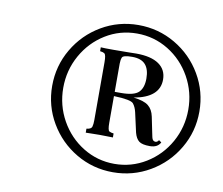

<svg xmlns="http://www.w3.org/2000/svg" viewBox="-66 -862 832 717"><g transform="rotate(10 349.5 -503.0)"><path d="M359.4 -627.9V-521H383.3Q432.6 -521 450 -538.1Q467.3 -555.2 467.3 -590.3Q467.3 -625.5 451.4 -643.3Q435.5 -661.1 401.4 -661.1Q367.2 -661.1 363.3 -651.6Q359.4 -642.1 359.4 -627.9ZM464.4 -384.8 447.8 -459Q443.4 -478.5 433.6 -490.7Q423.8 -502.9 359.4 -504.9V-403.8Q359.4 -375.5 365.7 -371.8Q372.1 -368.2 382.3 -367.2V-352.1Q369.1 -352.1 361.3 -352.5L331.5 -353L298.3 -352.5Q291 -352.1 279.3 -352.1V-367.2Q297.4 -369.1 300 -378.7Q302.7 -388.2 302.7 -403.8V-623Q302.7 -651.9 296.1 -656Q289.6 -660.2 279.3 -661.1V-675.8Q291.5 -674.8 327.6 -674.8L389.2 -675.3Q399.9 -675.8 413.6 -675.8Q470.2 -675.8 499.8 -655.3Q529.3 -634.8 529.3 -597.2Q529.3 -529.3 432.6 -512.2Q472.2 -507.8 489.3 -494.1Q506.3 -480.5 511.7 -454.1L523.4 -397Q524.4 -393.1 527.3 -378.4Q530.3 -363.8 541.5 -363.8Q548.8 -363.8 553.7 -372.1L563.5 -365.2Q552.7 -344.2 523.4 -344.2Q494.1 -344.2 482.2 -353.5Q470.2 -362.8 464.4 -384.8ZM609.9 -379.6Q641.6 -436.5 641.6 -502.9Q641.6 -569.3 609.9 -626.2Q578.1 -683.1 523.7 -716.6Q469.2 -750 404.3 -750Q339.4 -750 285.2 -716.6Q231 -683.1 199.2 -626.2Q167.5 -569.3 167.5 -502.9Q167.5 -436.5 199.2 -379.6Q231 -322.8 285.4 -289.3Q339.8 -255.9 404.3 -255.9Q468.8 -255.9 523.4 -289.3Q578.1 -322.8 609.9 -379.6ZM646 -642.8Q683.6 -578.6 683.6 -502.9Q683.6 -427.2 646 -363.3Q608.4 -299.3 544.2 -261.7Q480 -224.1 404.3 -224.1Q328.6 -224.1 264.6 -261.7Q200.7 -299.3 163.1 -363.3Q125.5 -427.2 125.5 -502.9Q125.5 -578.6 163.1 -642.8Q200.7 -707 264.6 -744.6Q328.6 -782.2 404.3 -782.2Q480 -782.2 544.2 -744.6Q608.4 -707 646 -642.8Z"/></g></svg>

Font: PlayfairDisplaySC-Italic
Style: Italic
Weight: 400
Italic angle: -14°
Designer: Claus Eggers Sørensen
Foundry: Claus Eggers Sørensen
Version: Version 1.004;PS 001.004;hotconv 1.0.70;makeotf.lib2.5.58329